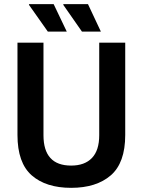

<svg xmlns="http://www.w3.org/2000/svg" viewBox="-20 -891 686 923"><path d="M374 -739 284 -868 285 -871H403L465 -739ZM210 -739 119 -868 120 -871H238L301 -739ZM322 12Q201 12 132.5 -48Q64 -108 64 -242V-686H189V-241Q189 -95 322 -95Q387 -95 422 -131.5Q457 -168 457 -241V-686H582V-242Q582 -108 512.5 -48Q443 12 322 12Z"/></svg>

Font: Archivo SemiCondensed SemiBold
Style: Regular
Weight: 600
Width: 4
Designer: Hector Gatti
Foundry: Omnibus-Type
Version: Version 2.001; ttfautohint (v1.8.3)